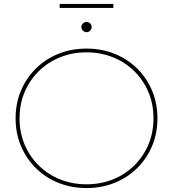

<svg xmlns="http://www.w3.org/2000/svg" viewBox="-20 -949 876 972"><path d="M418 3Q341 3 275.5 -23.5Q210 -50 161.5 -98Q113 -146 86 -210Q59 -274 59 -350Q59 -426 86 -490Q113 -554 161.5 -602Q210 -650 275.5 -676.5Q341 -703 418 -703Q495 -703 560.5 -676.5Q626 -650 674.5 -602Q723 -554 750 -490Q777 -426 777 -350Q777 -274 750 -210Q723 -146 674.5 -98Q626 -50 560.5 -23.5Q495 3 418 3ZM418 -16Q490 -16 552 -41Q614 -66 660 -111.5Q706 -157 731.5 -217.5Q757 -278 757 -350Q757 -422 731.5 -482.5Q706 -543 660 -588.5Q614 -634 552 -659Q490 -684 418 -684Q346 -684 284 -659Q222 -634 176 -588.5Q130 -543 104.5 -482.5Q79 -422 79 -350Q79 -278 104.5 -217.5Q130 -157 176 -111.5Q222 -66 284 -41Q346 -16 418 -16ZM418 -786Q408 -786 400 -794Q392 -802 392 -812Q392 -823 400 -830.5Q408 -838 418 -838Q429 -838 436.5 -830.5Q444 -823 444 -812Q444 -802 436.5 -794Q429 -786 418 -786ZM282 -909V-929H554V-909Z"/></svg>

Font: Montserrat Thin Thin
Style: Regular
Weight: 250
Version: Version 9.000